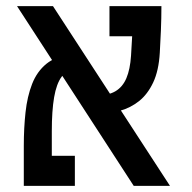

<svg xmlns="http://www.w3.org/2000/svg" viewBox="-20 -606 626 626"><path d="M416 0 35.6 -585.9H152.8L534.2 0ZM88.9 0V-98.1H224.1V0ZM57.6 0Q57.6 -15.1 57.6 -47.4Q57.6 -79.6 57.6 -130.9Q57.6 -188 63.2 -239.7Q68.8 -291.5 84.7 -332.3Q100.6 -373 131.6 -398.2Q162.6 -423.3 213.4 -427.2L226.1 -381.8Q197.8 -378.4 180.9 -355.7Q164.1 -333 156.5 -289.1Q148.9 -245.1 148.9 -177.7Q148.9 -152.3 148.9 -124.8Q148.9 -97.2 148.9 -71.5Q148.9 -45.9 148.9 -26.9Q148.9 -7.8 148.9 0ZM302.2 -235.8 293.5 -294.4Q332 -294.4 356 -308.3Q379.9 -322.3 392.1 -351.1Q404.3 -379.9 407.2 -424.3Q409.7 -463.4 411.9 -505.4Q414.1 -547.4 414.1 -585.9H506.3Q506.3 -547.4 504.6 -506.1Q502.9 -464.8 501 -434.1Q497.6 -375.5 479.5 -337.2Q461.4 -298.8 433.6 -276.6Q405.8 -254.4 371.8 -245.1Q337.9 -235.8 302.2 -235.8ZM336.9 -487.8V-585.9H502L481.4 -487.8Z"/></svg>

Font: Cascadia Mono
Style: Regular
Weight: 400
Monospace: yes
Designer: Aaron Bell
Foundry: Saja Typeworks
Version: Version 2404.023